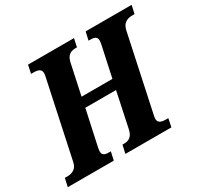

<svg xmlns="http://www.w3.org/2000/svg" viewBox="-187 -901 1130 1088"><g transform="rotate(-30 378.0 -357.0)"><path d="M-37 0 -25 -54H-6Q18 -54 36.5 -66.5Q55 -79 61 -108L167 -605Q170 -618 170 -628Q170 -660 122 -660H104L115 -714H416L404 -660H392Q368 -660 352.5 -647.5Q337 -635 330 -606L287 -405H489L532 -605Q535 -621 535 -631Q535 -660 495 -660H480L492 -714H793L781 -660H762Q738 -660 720 -647.5Q702 -635 695 -606L589 -109Q586 -96 586 -86Q586 -54 634 -54H652L641 0H340L352 -54H364Q388 -54 403.5 -66.5Q419 -79 426 -108L475 -340H274L224 -109Q221 -93 221 -83Q221 -54 260 -54H276L264 0Z"/></g></svg>

Font: Noto Serif Condensed ExtraBold
Style: Italic
Weight: 800
Width: 3
Italic angle: -12°
Designer: Monotype Design Team
Foundry: Monotype Imaging Inc.
Version: Version 2.014; ttfautohint (v1.8.4.7-5d5b)